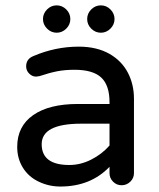

<svg xmlns="http://www.w3.org/2000/svg" viewBox="-20 -682 589 713"><path d="M125 -6.8Q86.9 -24.4 65.4 -58.6Q43.9 -92.8 43.9 -136.7Q43.9 -212.9 103 -254.4Q162.1 -295.9 269.5 -295.9H386.7V-302.7Q386.7 -365.2 356 -394Q325.2 -422.9 256.8 -422.9Q221.7 -422.9 193.4 -417.5Q165 -412.1 127 -399.4L114.3 -397.5Q99.6 -397.5 88.4 -408.7Q77.1 -419.9 77.1 -435.5Q77.1 -462.9 103.5 -473.6Q185.5 -508.8 272.5 -508.8Q339.8 -508.8 387.7 -481.4Q432.6 -455.1 455.1 -411.6Q477.5 -368.2 477.5 -315.4V-39.1Q477.5 -20.5 463.9 -7.3Q450.2 5.9 431.6 5.9Q413.1 5.9 399.9 -7.3Q386.7 -20.5 386.7 -39.1V-62.5Q316.4 10.7 204.1 10.7Q162.1 10.7 125 -6.8ZM237.3 -69.3Q279.3 -69.3 318.8 -89.4Q358.4 -109.4 386.7 -141.6V-222.7H281.2Q134.8 -222.7 134.8 -146.5Q134.8 -69.3 237.3 -69.3ZM190.4 -662.1Q210.9 -662.1 226.1 -647Q241.2 -631.8 241.2 -611.3Q241.2 -590.8 226.1 -575.7Q210.9 -560.5 190.4 -560.5Q169.9 -560.5 154.8 -575.7Q139.6 -590.8 139.6 -611.3Q139.6 -631.8 154.8 -647Q169.9 -662.1 190.4 -662.1ZM354.5 -662.1Q375 -662.1 390.1 -647Q405.3 -631.8 405.3 -611.3Q405.3 -590.8 390.1 -575.7Q375 -560.5 354.5 -560.5Q334 -560.5 318.8 -575.7Q303.7 -590.8 303.7 -611.3Q303.7 -631.8 318.8 -647Q334 -662.1 354.5 -662.1Z"/></svg>

Font: jf-openhuninn-2.0
Style: Regular
Weight: 400
Designer: [Kosugi Maru]
Designed by MOTOYA      

[Varela Round]
Joe Prince (Latin component); Avraham Cornfeld (Hebrew component)
Foundry: justfont CO.,LTD.
Version: 2.0